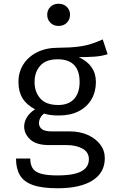

<svg xmlns="http://www.w3.org/2000/svg" viewBox="-20 -793 640 1025"><path d="M528.5 -582.5 554.5 -503.5Q521 -493 483 -490.5Q445 -488 400.5 -488Q446 -467 469 -433.8Q492 -400.5 492 -355.5Q492 -303.5 468.5 -263Q445 -222.5 400.8 -199.5Q356.5 -176.5 294 -176.5Q267.5 -176.5 249.8 -179Q232 -181.5 215.5 -186.5Q203.5 -178.5 195.8 -164.5Q188 -150.5 188 -135.5Q188 -116.5 203 -104Q218 -91.5 258.5 -91.5H353.5Q406.5 -91.5 448.8 -72.5Q491 -53.5 515.2 -21.5Q539.5 10.5 539.5 51.5Q539.5 129 473.8 170.5Q408 212 288 212Q204 212 155.5 194.8Q107 177.5 86.2 142.2Q65.5 107 65.5 53.5H141.5Q141.5 84 153.5 104Q165.5 124 197 133.8Q228.5 143.5 287.5 143.5Q345.5 143.5 382.2 133.8Q419 124 436.8 104.8Q454.5 85.5 454.5 57Q454.5 19.5 420.5 0.5Q386.5 -18.5 335.5 -18.5H241.5Q173.5 -18.5 141.2 -48.5Q109 -78.5 109 -117.5Q109 -143 123.8 -167Q138.5 -191 167 -209.5Q121.5 -233.5 100 -269Q78.5 -304.5 78.5 -355Q78.5 -408.5 105 -449.8Q131.5 -491 179 -514.5Q226.5 -538 288.5 -538Q355 -538.5 396.5 -543.8Q438 -549 467.8 -559Q497.5 -569 528.5 -582.5ZM288.5 -476.5Q225 -476.5 194.8 -442.2Q164.5 -408 164.5 -355Q164.5 -301.5 195.5 -267Q226.5 -232.5 290.5 -232.5Q346.5 -232.5 375.8 -265Q405 -297.5 405 -355.5Q405 -415 375.8 -445.8Q346.5 -476.5 288.5 -476.5ZM292.5 -773Q320 -773 337 -756Q354 -739 354 -714.5Q354 -689 337 -671.8Q320 -654.5 292.5 -654.5Q265.5 -654.5 248.8 -671.8Q232 -689 232 -714.5Q232 -739 248.8 -756Q265.5 -773 292.5 -773Z"/></svg>

Font: Fast_Mono
Style: Regular
Weight: 400
Monospace: yes
Designer: Carrois Corporate, Edenspiekermann AG, Nikita Prokopov
Foundry: Carrois Corporate, Edenspiekermann AG, Nikita Prokopov
Version: Version 5.002